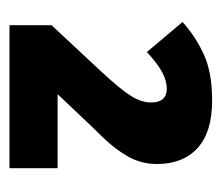

<svg xmlns="http://www.w3.org/2000/svg" viewBox="-52 -842 478 415"><g transform="rotate(90 187.5 -635.0)"><path d="M344 -416H35V-507L133 -612Q173 -655 187.5 -678Q202 -701 202 -722Q202 -756 172 -756Q156 -756 137.5 -746.5Q119 -737 93 -713L28 -790Q59 -818 98 -836Q137 -854 198 -854Q266 -854 300.5 -822.5Q335 -791 335 -735Q335 -701 319 -672.5Q303 -644 276.5 -617Q250 -590 221 -559L184 -520H344Z"/></g></svg>

Font: Noto Sans Disp ExtBd
Style: Regular
Weight: 800
Designer: Monotype Design Team
Foundry: Monotype Imaging Inc.
Version: Version 2.000;GOOG;noto-source:20170915:90ef993387c0; ttfaut